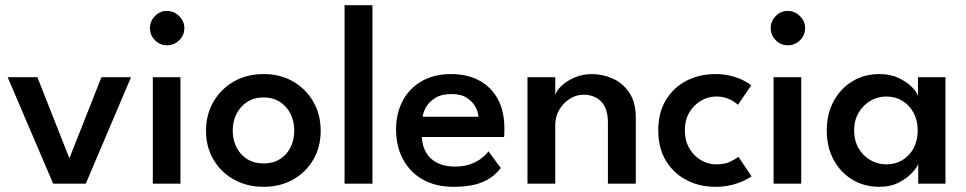

<svg xmlns="http://www.w3.org/2000/svg" viewBox="-20 -708 3725 740"><path d="M9.5 -410.5H124L247.5 -98L371 -410.5H485L310.5 0H185Z M569 0V-410.5H675.5V0ZM623.5 -533.5Q596.5 -533.5 577.2 -553Q558 -572.5 558 -599.5Q558 -626.5 577.2 -646.2Q596.5 -666 623.5 -666Q641.5 -666 656.8 -656.8Q672 -647.5 681.2 -632.8Q690.5 -618 690.5 -599.5Q690.5 -572.5 671 -553Q651.5 -533.5 623.5 -533.5Z M996 12Q931.5 12 881.2 -16.2Q831 -44.5 802.5 -93.2Q774 -142 774 -204Q774 -266 802.5 -315.5Q831 -365 881.2 -393.8Q931.5 -422.5 996 -422.5Q1060.5 -422.5 1110 -393.8Q1159.5 -365 1187.8 -315.5Q1216 -266 1216 -204Q1216 -142 1187.8 -93.2Q1159.5 -44.5 1110 -16.2Q1060.5 12 996 12ZM996 -78Q1032 -78 1058.5 -94.5Q1085 -111 1099.5 -139.5Q1114 -168 1114 -204.5Q1114 -241 1099.5 -269.8Q1085 -298.5 1058.5 -315.5Q1032 -332.5 996 -332.5Q960 -332.5 933.2 -315.5Q906.5 -298.5 891.8 -269.8Q877 -241 877 -204.5Q877 -168 891.8 -139.5Q906.5 -111 933.2 -94.5Q960 -78 996 -78Z M1415.5 0H1308V-688H1415.5Z M1606 -180Q1607 -147.5 1621.5 -121.5Q1636 -95.5 1664.2 -80.8Q1692.5 -66 1733.5 -66Q1769 -66 1794.8 -75.8Q1820.5 -85.5 1837.5 -99.2Q1854.5 -113 1862.5 -125L1910 -60.5Q1894.5 -39.5 1871 -23Q1847.5 -6.5 1812.8 2.8Q1778 12 1727 12Q1660 12 1610.5 -15.5Q1561 -43 1533.8 -93Q1506.5 -143 1506.5 -210Q1506.5 -270 1531.5 -318.2Q1556.5 -366.5 1604.2 -394.5Q1652 -422.5 1719 -422.5Q1781.5 -422.5 1827.5 -397.5Q1873.5 -372.5 1898.8 -325.8Q1924 -279 1924 -213Q1924 -209 1923.8 -196.5Q1923.5 -184 1922.5 -180ZM1824 -258Q1823.5 -274 1813.2 -294.5Q1803 -315 1780.5 -330.2Q1758 -345.5 1720.5 -345.5Q1682 -345.5 1658 -330.8Q1634 -316 1622.5 -295.8Q1611 -275.5 1609 -258Z M2260.5 -422.5Q2302 -422.5 2341 -405.5Q2380 -388.5 2405.2 -351.2Q2430.5 -314 2430.5 -254.5V0H2323V-235Q2323 -290.5 2296.8 -316.8Q2270.5 -343 2229 -343Q2201.5 -343 2176.5 -327.5Q2151.5 -312 2135.8 -285.5Q2120 -259 2120 -224.5V0H2013V-410.5H2120V-341.5Q2124.5 -358.5 2144.2 -377.2Q2164 -396 2194.5 -409.2Q2225 -422.5 2260.5 -422.5Z M2739.5 -74.5Q2775 -74.5 2797.2 -86.2Q2819.5 -98 2826 -103.5L2876.5 -28.5Q2870.5 -23.5 2851.5 -13.8Q2832.5 -4 2803.2 4Q2774 12 2737 12Q2676 12 2626.2 -13.8Q2576.5 -39.5 2546.8 -88.2Q2517 -137 2517 -205.5Q2517 -274.5 2546.8 -323Q2576.5 -371.5 2626.2 -397Q2676 -422.5 2737 -422.5Q2773.5 -422.5 2802.2 -414.2Q2831 -406 2850 -395.5Q2869 -385 2875.5 -379L2824 -304Q2820.5 -307.5 2809.8 -315.2Q2799 -323 2781.5 -329.5Q2764 -336 2739.5 -336Q2709.5 -336 2682 -320Q2654.5 -304 2637 -274.8Q2619.5 -245.5 2619.5 -205.5Q2619.5 -165.5 2637 -136Q2654.5 -106.5 2682 -90.5Q2709.5 -74.5 2739.5 -74.5Z M2961.5 0V-410.5H3068V0ZM3016 -533.5Q2989 -533.5 2969.8 -553Q2950.5 -572.5 2950.5 -599.5Q2950.5 -626.5 2969.8 -646.2Q2989 -666 3016 -666Q3034 -666 3049.2 -656.8Q3064.5 -647.5 3073.8 -632.8Q3083 -618 3083 -599.5Q3083 -572.5 3063.5 -553Q3044 -533.5 3016 -533.5Z M3519 0V-76Q3515 -64 3496.2 -43Q3477.5 -22 3445.2 -5Q3413 12 3369 12Q3311.5 12 3265.5 -15.5Q3219.5 -43 3193 -92Q3166.5 -141 3166.5 -205Q3166.5 -269 3193 -318Q3219.5 -367 3265.5 -394.8Q3311.5 -422.5 3369 -422.5Q3412 -422.5 3443.5 -407.5Q3475 -392.5 3494.2 -373Q3513.5 -353.5 3518 -339V-410.5H3624V0ZM3272 -205Q3272 -165.5 3289.5 -136Q3307 -106.5 3335.2 -90.5Q3363.5 -74.5 3396 -74.5Q3431 -74.5 3458.2 -91Q3485.5 -107.5 3501.2 -136.8Q3517 -166 3517 -205Q3517 -244 3501.2 -273.2Q3485.5 -302.5 3458.2 -319.2Q3431 -336 3396 -336Q3363.5 -336 3335.2 -319.8Q3307 -303.5 3289.5 -274Q3272 -244.5 3272 -205Z"/></svg>

Font: League Spartan Medium
Style: Regular
Weight: 500
Foundry: The League of Moveable Type
Version: Version 2.002